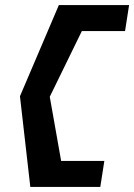

<svg xmlns="http://www.w3.org/2000/svg" viewBox="-20 -670 531 760"><path d="M100 70H377L393 -33H222L177 -287L304 -547H475L491 -650H213L59 -289Z"/></svg>

Font: Charger Pro
Style: BlkExtObl
Weight: 900
Designer: Jasper
Foundry: Cannot Into Space Fonts
Version: Version 1.09